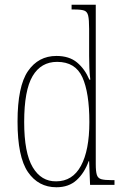

<svg xmlns="http://www.w3.org/2000/svg" viewBox="-20 -780 518 810"><path d="M218 10Q142 10 98 -54Q54 -118 54 -267Q54 -416 98 -480Q142 -544 218 -544Q272 -544 305 -516.5Q338 -489 357 -444H361Q358 -468 357 -493.5Q356 -519 356 -544V-658Q356 -697 352 -714Q348 -731 335 -735.5Q322 -740 293 -740H282V-760H384V-88Q384 -57 388.5 -42.5Q393 -28 407.5 -24Q422 -20 452 -20H463V0H360L356 -100H354Q336 -50 303 -20Q270 10 218 10ZM217 -15Q286 -15 321.5 -80.5Q357 -146 357 -265Q357 -389 327.5 -454Q298 -519 221 -519Q153 -519 117.5 -459Q82 -399 82 -265Q82 -135 118 -74.5Q154 -14 217 -15Z"/></svg>

Font: Noto Serif Lao Condensed Thin
Style: Regular
Weight: 100
Width: 3
Designer: Monotype Design Team
Foundry: Monotype Imaging Inc.
Version: Version 2.003; ttfautohint (v1.8.4.7-5d5b)